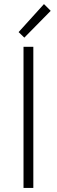

<svg xmlns="http://www.w3.org/2000/svg" viewBox="-20 -919 278 939"><path d="M95 0V-690H143V0ZM71 -762 195 -899 228 -866 99 -735Z"/></svg>

Font: Oxanium ExtraLight
Style: Regular
Weight: 200
Designer: Severin Meyer
Version: Version 2.000